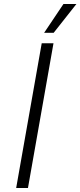

<svg xmlns="http://www.w3.org/2000/svg" viewBox="-20 -942 403 962"><path d="M362.8 -921.9 249 -777.8H201.2L297.9 -921.9ZM248 -725.1 120.1 0H61L189 -725.1Z"/></svg>

Font: Stilu Light
Style: Italic
Weight: 300
Italic angle: -10°
Designer: Genilson Lima Santos
Foundry: Genilson Lima Santos
Version: Version 1.200;PS 001.200;hotconv 1.0.88;makeotf.lib2.5.64775